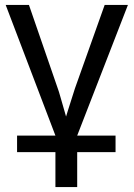

<svg xmlns="http://www.w3.org/2000/svg" viewBox="-20 -548 540 776"><path d="M49 0H204L3 -528H97L213 -192Q217 -182 225 -153.5Q233 -125 247 -77L255 -103L283 -191L403 -528H497L292 0H447V67H292V208H204V67H49Z"/></svg>

Font: Libra Sans
Style: Regular
Weight: 400
Foundry: Context Ltd
Version: Version 1.000; ttfautohint (v1.3)